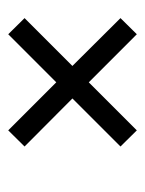

<svg xmlns="http://www.w3.org/2000/svg" viewBox="38 -552 359 476"><g transform="rotate(-90 218.0 -313.5)"><path d="M133.3 -154.3 93.3 -194.8 212.4 -314 93.3 -432.6 133.3 -473.1 252.4 -354 371.6 -473.1 411.6 -432.6 293 -314 411.6 -194.8 371.6 -154.3 252.4 -273.4Z"/></g></svg>

Font: Elstob 18pt ExtraBold
Style: Italic
Weight: 800
Italic angle: -20°
Designer: Peter S. Baker
Version: Version 1.015